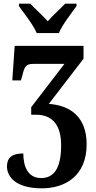

<svg xmlns="http://www.w3.org/2000/svg" viewBox="-20 -786 523 1046"><path d="M180 -606H301C319 -651 370 -715 397 -753V-766H335C311 -740 266 -701 240 -670C213 -701 169 -740 145 -766H83V-753C110 -715 161 -651 180 -606ZM208 240C333 240 452 174 452 0C452 -151 361 -212 246 -220L435 -466V-536H60L47 -348H94L102 -375C113 -423 121 -438 162 -438H331L150 -202V-161H176C264 -161 313 -107 313 6C313 138 269 184 204 184C130 184 107 118 107 50C42 50 18 76 18 121C18 173 61 240 208 240Z"/></svg>

Font: Noto Serif Condensed
Style: Bold
Weight: 700
Width: 3
Designer: Monotype Design Team
Foundry: Monotype Imaging Inc.
Version: Version 2.015